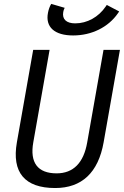

<svg xmlns="http://www.w3.org/2000/svg" viewBox="-20 -947 630 977"><path d="M260.7 9.8C396 9.8 480 -68.4 507.3 -222.7L590.3 -693.4H506.8L423.8 -222.7C405.8 -118.2 353 -64.9 268.1 -64.9C171.9 -64.9 130.9 -119.1 149.4 -222.7L232.4 -693.4H148.9L65.9 -222.7C39.1 -69.8 105.5 9.8 260.7 9.8ZM352.1 -766.6C446.8 -766.6 531.2 -808.6 580.1 -879.4L586.4 -888.7L523.4 -921.9L518.1 -914.1C481.4 -859.9 423.3 -828.1 362.8 -828.1C317.9 -828.1 295.4 -849.1 301.8 -885.7C302.7 -892.1 305.2 -899.9 309.1 -907.2L240.7 -927.2C232.9 -915 227.1 -897.9 224.1 -881.8C210 -809.6 257.3 -766.6 352.1 -766.6Z"/></svg>

Font: Cascadia Code SemiLight
Style: Italic
Weight: 350
Italic angle: -10°
Monospace: yes
Designer: Aaron Bell
Foundry: Saja Typeworks
Version: Version 2404.023